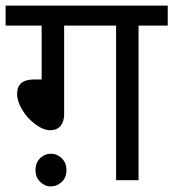

<svg xmlns="http://www.w3.org/2000/svg" viewBox="-20 -642 618 684"><path d="M41 -307.6Q41 -358.9 101.6 -358.9H128.4V-550.8H0V-622.1H577.6V-550.8H473.6V0H393.6V-550.8H208.5V-233.9Q208 -207.5 195.3 -192.9Q182.6 -178.2 158.7 -178.2Q134.8 -177.7 106 -199.2Q77.1 -220.7 59.1 -251Q41 -281.2 41 -307.6ZM161.6 -94.2Q175.8 -94.7 188.5 -86.9Q216.8 -69.8 216.8 -35.6Q216.8 -2 188.5 14.6Q175.8 22 161.1 22Q146.5 22.5 134.8 14.6Q106.4 -2.4 106.4 -36.1Q106.4 -70.3 134.3 -86.9Q147 -94.7 161.6 -94.2Z"/></svg>

Font: NotoSans
Style: Regular
Weight: 400
Designer: Monotype Design team
Foundry: Monotype Imaging Inc.
Version: Version 1.04